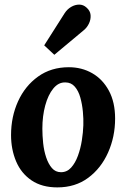

<svg xmlns="http://www.w3.org/2000/svg" viewBox="-20 -803 555 834"><path d="M279 -511Q335 -511 380.5 -485Q426 -459 453 -409Q480 -359 480 -288Q480 -209 449.5 -140.5Q419 -72 363 -30.5Q307 11 229 11Q162 11 117 -19.5Q72 -50 50 -102Q28 -154 28 -216Q28 -296 58.5 -363Q89 -430 145.5 -470.5Q202 -511 279 -511ZM264 -445Q234 -446 211.5 -418.5Q189 -391 176.5 -345Q164 -299 164 -244Q164 -214 167.5 -181Q171 -148 180.5 -119.5Q190 -91 205.5 -73Q221 -55 245 -55Q271 -55 289 -75Q307 -95 318.5 -126.5Q330 -158 335.5 -193Q341 -228 342 -259Q343 -286 340 -318Q337 -350 329 -379Q321 -408 305 -426.5Q289 -445 264 -445ZM216 -565 172 -606 261 -746Q272 -763 289 -773Q306 -783 324 -783Q342 -783 356 -770Q372 -756 373.5 -737.5Q375 -719 366.5 -701Q358 -683 343 -671Z"/></svg>

Font: Lora Italic
Style: Italic
Weight: 400
Italic angle: -3°
Designer: Olga Karpushina, Alexei Vanyashin (Cyrillic)
Foundry: Cyreal
Version: Version 2.210; ttfautohint (v1.8.1.43-b0c9)